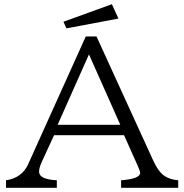

<svg xmlns="http://www.w3.org/2000/svg" viewBox="-20 -899 880 919"><path d="M390.6 -724.6H441.9L711.9 -133.8Q738.8 -74.7 768.6 -56.2Q793.9 -39.6 833 -36.1V0H559.6V-36.1Q650.9 -43 650.9 -71.8Q650.9 -78.6 640.1 -103L637.7 -108.9L573.7 -252H238.8L178.7 -121.1Q167 -95.2 167 -77.1Q167 -40.5 252 -36.1V0H8.8V-36.1Q85 -47.4 114.7 -112.8ZM405.8 -638.7 255.9 -301.8H555.7ZM515.6 -878.9 546.9 -810.1 297.9 -763.2 283.7 -794.9Z"/></svg>

Font: BIZ UDPMincho
Style: Regular
Weight: 400
Designer: TypeBank Co., Ltd.
Foundry: Morisawa Inc.
Version: Version 1.06